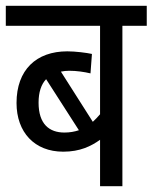

<svg xmlns="http://www.w3.org/2000/svg" viewBox="-20 -642 526 662"><path d="M486 -553V-622H0V-553H325V-248C317 -239 309 -230 300 -222L190 -395C199 -397 209 -398 219 -398C244 -398 271 -394 292 -389L297 -456C279 -460 240 -465 212 -465C105 -465 37 -401 37 -287C37 -186 99 -119 198 -119C256 -119 294 -138 325 -160V0H402V-553ZM113 -288C113 -324 122 -351 139 -369L252 -193C237 -188 221 -185 202 -185C150 -185 113 -214 113 -288Z"/></svg>

Font: Noto Sans Devanagari UI Condensed
Style: Regular
Weight: 400
Width: 3
Designer: Jelle Bosma - Monotype Design Team
Foundry: Monotype Imaging Inc.
Version: Version 2.003